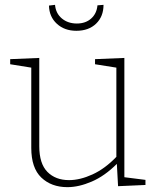

<svg xmlns="http://www.w3.org/2000/svg" viewBox="-20 -765 651 792"><path d="M258 7Q192 7 150.5 -32.5Q109 -72 109 -155V-486L22 -500V-521L142 -526V-162Q142 -90 175.5 -56Q209 -22 265 -22Q310 -22 361.5 -45.5Q413 -69 460 -118V-486L372 -500V-521L493 -526V-34L580 -23V-2L467 3L462 -89Q412 -39 358.5 -16Q305 7 258 7ZM295 -638Q246 -638 214.5 -667Q183 -696 182 -742L207 -745Q210 -710 235 -689Q260 -668 297 -668Q333 -668 356 -688.5Q379 -709 382 -743L407 -745Q407 -697 376.5 -667.5Q346 -638 295 -638Z"/></svg>

Font: Bitter ExtraLight
Style: Regular
Weight: 200
Designer: Sol Matas, and Bitter project Authors
Foundry: Sol Matas
Version: Version 2.001